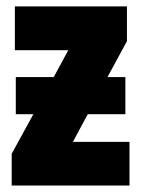

<svg xmlns="http://www.w3.org/2000/svg" viewBox="-20 -573 437 593"><path d="M372.1 -553.2V-445.8L312 -335H367.2V-220.2H251L205.1 -134.8H379.9V0H16.1V-98.1L83 -220.2H28.8V-335H146L190.9 -418H25.9V-553.2Z"/></svg>

Font: Open Sans Condensed ExtraBold
Style: Regular
Weight: 800
Width: 3
Designer: Monotype Design Team
Foundry: Monotype Imaging Inc.
Version: Version 3.000; ttfautohint (v1.8.4)